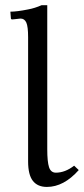

<svg xmlns="http://www.w3.org/2000/svg" viewBox="-20 -718 328 750"><path d="M89.8 -87.4V-572.8Q89.8 -614.3 82.8 -629.9Q75.7 -645.5 60.1 -645.5L38.1 -643.1L27.8 -642.1Q22.5 -642.1 22.5 -647L20.5 -672.4Q45.9 -672.4 89.8 -681.2Q116.2 -686 142.6 -697.8H164.6V-134.8Q164.6 -85.9 171.6 -64.7Q178.7 -43.5 198.2 -43.5Q234.4 -43.5 269.5 -70.8L287.6 -53.7Q229 12.2 163.1 12.2Q127 12.2 108.4 -11.5Q89.8 -35.2 89.8 -87.4Z"/></svg>

Font: Libertinage
Style: l
Weight: 400
Designer: OSP
Foundry: OSP
Version: Version 1.0; 2008; OFL relea